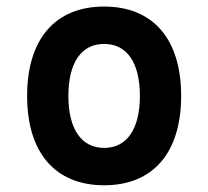

<svg xmlns="http://www.w3.org/2000/svg" viewBox="-20 -547 626 577"><path d="M293 9.8C439.9 9.8 524.4 -87.9 524.4 -258.8C524.4 -429.7 439.9 -527.3 293 -527.3C146 -527.3 61.5 -429.7 61.5 -258.8C61.5 -87.9 146 9.8 293 9.8ZM293 -102.5C224.6 -102.5 185.5 -159.2 185.5 -258.8C185.5 -358.9 224.6 -415 293 -415C361.3 -415 400.4 -358.9 400.4 -258.8C400.4 -159.2 361.3 -102.5 293 -102.5Z"/></svg>

Font: Cascadia Code PL SemiBold
Style: Regular
Weight: 600
Monospace: yes
Designer: Aaron Bell
Foundry: Saja Typeworks
Version: Version 2404.023